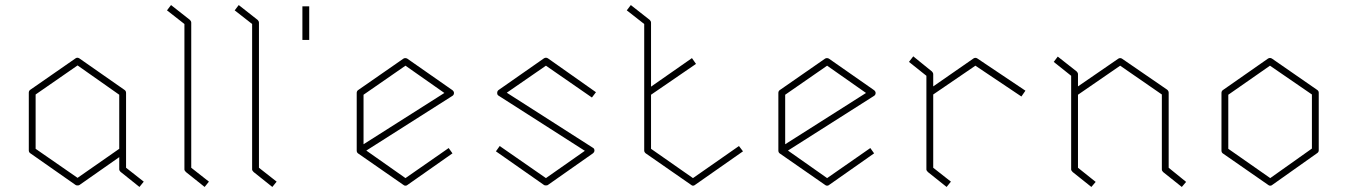

<svg xmlns="http://www.w3.org/2000/svg" viewBox="-20 -782 5334 760"><path d="M479 -414V-118L549 -63L532 -42L457 -102Q452 -107 452 -111V-160L295 -50Q293 -48 287 -48Q281 -48 279 -50L99 -176Q94 -180 94 -187V-415Q94 -422 99 -426L279 -551Q286 -556 294 -551L473 -426Q479 -422 479 -414ZM452 -193V-407L287 -523L121 -408V-193L287 -78Z M737 -692V-118L807 -63L790 -42L716 -101Q710 -107 710 -111V-687L641 -741L657 -762L732 -703Q737 -698 737 -692Z M1005 -692V-118L1075 -63L1058 -42L984 -101Q978 -107 978 -111V-687L909 -741L925 -762L1000 -703Q1005 -698 1005 -692Z M1177 -624V-757H1204V-624Z M1771 -425Q1777 -420 1777 -414Q1777 -406 1770 -402L1430 -186L1585 -77L1756 -196L1771 -175L1593 -50Q1590 -47 1585 -47Q1580 -47 1577 -50L1397 -175Q1392 -179 1392 -186V-414Q1392 -421 1397 -425L1577 -550Q1584 -554 1592 -550ZM1419 -211 1739 -414 1585 -522 1419 -407Z M2323 -396 2141 -522 1986 -415 2327 -197Q2333 -194 2333 -186Q2333 -180 2327 -175L2149 -50Q2147 -48 2141 -48Q2135 -48 2133 -50L1943 -183L1958 -204L2141 -77L2295 -185L1954 -403Q1948 -406 1948 -414Q1948 -422 1954 -426L2133 -551Q2141 -556 2149 -551L2339 -417Z M2723 -77 2905 -204 2921 -183 2731 -50Q2728 -47 2723 -47Q2719 -47 2716 -50L2536 -175Q2530 -180 2530 -186V-687L2461 -741L2477 -762L2552 -703Q2557 -698 2557 -692V-439L2719 -552L2735 -529L2557 -407V-193Z M3440 -425Q3446 -420 3446 -414Q3446 -406 3439 -402L3099 -186L3254 -77L3425 -196L3440 -175L3262 -50Q3259 -47 3254 -47Q3249 -47 3246 -50L3066 -175Q3061 -179 3061 -186V-414Q3061 -421 3066 -425L3246 -550Q3253 -554 3261 -550ZM3088 -211 3408 -414 3254 -522 3088 -407Z M3834 -551Q3841 -555 3848 -551L4039 -423L4023 -400L3841 -522L3674 -408V-118L3744 -63L3727 -42L3653 -101Q3647 -107 3647 -111V-482L3578 -537L3595 -559L3669 -499Q3674 -494 3674 -488V-440Z M4606 -415V-118L4675 -62L4658 -42L4584 -101Q4579 -106 4579 -111V-408L4414 -522L4247 -407V-118L4317 -62L4300 -42L4226 -101Q4220 -107 4220 -111V-482L4151 -537L4167 -558L4242 -499Q4247 -494 4247 -488V-440L4407 -550Q4414 -554 4421 -550L4600 -427Q4606 -422 4606 -415Z M5194 -426Q5200 -422 5200 -415V-187Q5200 -180 5194 -176L5016 -50Q5013 -47 5008 -47Q5003 -47 5000 -50L4820 -175Q4815 -179 4815 -186V-414Q4815 -421 4820 -425L4999 -550Q5007 -555 5015 -550ZM5173 -194V-408L5007 -522L4842 -407V-193L5008 -77Z"/></svg>

Font: Envoyer
Style: Regular
Weight: 400
Version: Version 0.1